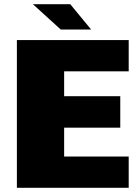

<svg xmlns="http://www.w3.org/2000/svg" viewBox="-20 -890 650 910"><path d="M590 -552H284V-434H550V-285H284V-148H590V0H60V-700H590ZM412 -750H268L136 -870H313Z"/></svg>

Font: Fivo Sans Black
Style: Regular
Weight: 900
Designer: Alexander Slobzheninov
Foundry: Alexander Slobzheninov
Version: 1.0